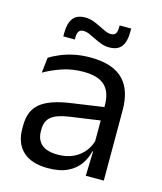

<svg xmlns="http://www.w3.org/2000/svg" viewBox="-104 -743 701 830"><g transform="rotate(15 247.0 -328.0)"><path d="M436 0H355.4L359 -118.6L355.9 -131.1V-286.5L356.3 -314.9Q356.3 -374.3 326.2 -403Q296 -431.7 230.4 -431.7Q178.2 -431.7 134.4 -416.5Q90.6 -401.3 56.4 -381.5L64 -450.4Q83.1 -462 109.4 -473.3Q135.7 -484.7 169.3 -492Q202.9 -499.3 243.3 -499.3Q295.8 -499.3 332.6 -486.6Q369.4 -473.9 392.2 -449.9Q415 -425.8 425.5 -392Q436 -358.1 436 -316.2ZM187.4 10.7Q114.9 10.7 76.3 -24.6Q37.6 -60 37.6 -125.7V-140Q37.6 -207.4 79.3 -240.7Q121 -274.1 212.2 -286.9L366.5 -309.2L370.9 -249.8L222 -228.6Q166.2 -220.7 142.2 -201.4Q118.1 -182 118.1 -144.5V-136.6Q118.1 -97.9 141.9 -77.4Q165.7 -56.8 213.1 -56.8Q254.9 -56.8 284.9 -71.4Q314.9 -86 333.4 -110.5Q352 -135.1 358.5 -165.2L371.2 -109.8H355.7Q348.6 -77.8 329.3 -50.3Q310.1 -22.8 275.5 -6.1Q240.9 10.7 187.4 10.7ZM308.6 -562.2Q290.5 -562.2 273.6 -568.2Q256.7 -574.2 241 -582.3Q225.3 -590.4 211.1 -596.4Q196.9 -602.4 184.3 -602.4Q169.8 -602.4 163.5 -593.2Q157.2 -584.1 157.2 -565.4V-556.9H105.6V-573.3Q105.6 -614.4 122.1 -637.4Q138.6 -660.5 177.6 -660.5Q196 -660.5 212.9 -654.3Q229.8 -648.1 245.3 -640.2Q260.8 -632.3 274.8 -626.1Q288.9 -619.9 301.6 -619.9Q316.4 -619.9 322.5 -629.2Q328.5 -638.5 328.5 -657.3V-665.7H380.2V-648.8Q380.2 -607.4 363.7 -584.8Q347.2 -562.2 308.6 -562.2Z"/></g></svg>

Font: Anek Devanagari Medium
Style: Regular
Weight: 500
Designer: Kailash Malviya (Devanagari) & Yesha Goshar (Latin)
Foundry: Ek Type
Version: Version 1.003